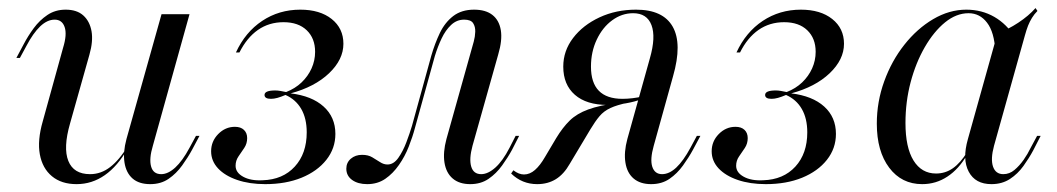

<svg xmlns="http://www.w3.org/2000/svg" viewBox="-20 -450 2649 481"><path d="M171.8 11.3Q133.9 11.3 110.1 -8.5Q86.3 -28.2 79.8 -63.3Q73.4 -98.4 87.1 -146L137.9 -329.8Q148.4 -363.7 141.9 -382.3Q135.5 -400.8 116.9 -400.8Q98.4 -400.8 80.6 -383.9Q62.9 -366.9 46 -334.7L29.8 -304.8H21L39.5 -339.5Q50 -359.7 64.5 -379.4Q79 -399.2 98.8 -412.5Q118.5 -425.8 144.4 -425.8Q172.6 -425.8 188.7 -411.3Q204.8 -396.8 209.3 -371.8Q213.7 -346.8 204 -312.9L155.6 -141.1Q137.9 -79.8 151.2 -46.8Q164.5 -13.7 205.6 -13.7Q233.1 -13.7 256 -31.5Q279 -49.2 300 -83.9V-78.2Q275 -33.9 242.7 -11.3Q210.5 11.3 171.8 11.3ZM356.5 11.3Q328.2 11.3 312.1 -2.8Q296 -16.9 291.9 -42.7Q287.9 -68.5 296.8 -101.6L384.7 -414.5H454.8L362.9 -84.7Q353.2 -52.4 358.5 -33.1Q363.7 -13.7 383.9 -13.7Q400.8 -13.7 419 -30.2Q437.1 -46.8 454.8 -79.8L471 -109.7H479.8L461.3 -75Q450.8 -55.6 436.3 -35.5Q421.8 -15.3 402.4 -2Q383.1 11.3 356.5 11.3Z M644.4 11.3Q604.8 11.3 574.2 0.8Q543.5 -9.7 526.2 -28.2Q508.9 -46.8 508.9 -71Q508.9 -96 526.6 -114.1Q544.4 -132.3 568.5 -132.3Q583.1 -132.3 591.1 -124.6Q599.2 -116.9 599.2 -104Q599.2 -90.3 591.9 -79.4Q584.7 -68.5 577.4 -58.1Q570.2 -47.6 570.2 -34.7Q570.2 -17.7 589.1 -7.3Q608.1 3.2 637.9 1.6Q688.7 0 718.5 -32.7Q748.4 -65.3 748.4 -118.5Q748.4 -153.2 734.7 -177Q721 -200.8 695.2 -212.1Q683.9 -207.3 675 -204.8Q666.1 -202.4 658.9 -202.4Q642.7 -202.4 642.7 -212.1Q642.7 -223.4 669.4 -223.4Q675.8 -223.4 682.3 -222.2Q688.7 -221 696.8 -219.4Q719.4 -228.2 735.5 -243.5Q751.6 -258.9 760.5 -278.6Q769.4 -298.4 769.4 -320.2Q769.4 -354 748.4 -374.2Q727.4 -394.4 690.3 -394.4Q654 -394.4 626.2 -375Q598.4 -355.6 579.8 -318.5H571Q594.4 -369.4 636.7 -397.6Q679 -425.8 732.3 -425.8Q781.5 -425.8 810.9 -402.4Q840.3 -379 840.3 -340.3Q840.3 -300.8 804.4 -266.5Q768.5 -232.3 708.1 -216.1Q761.3 -209.7 790.7 -183.1Q820.2 -156.5 820.2 -114.5Q820.2 -78.2 797.6 -49.6Q775 -21 735.5 -4.8Q696 11.3 644.4 11.3Z M900 11.3Q876.6 11.3 862.1 0.8Q847.6 -9.7 847.6 -27.4Q847.6 -42.7 858.9 -52.4Q870.2 -62.1 887.1 -62.1Q902.4 -62.1 912.5 -56Q922.6 -50 931.9 -44Q941.1 -37.9 950.8 -37.9Q966.1 -37.9 977.8 -54.4Q989.5 -71 998 -93.5Q1006.5 -116.1 1012.1 -134.7L1060.5 -310.5Q1069.4 -341.1 1081.9 -367.3Q1094.4 -393.5 1115.3 -409.7Q1136.3 -425.8 1167.7 -425.8Q1196.8 -425.8 1213.7 -412.5Q1230.6 -399.2 1234.7 -374.2Q1238.7 -349.2 1228.2 -313.7L1163.7 -84.7Q1154.8 -51.6 1160.5 -32.7Q1166.1 -13.7 1185.5 -13.7Q1202.4 -13.7 1221 -30.2Q1239.5 -46.8 1256.5 -79.8L1271.8 -109.7H1280.6L1262.9 -75Q1252.4 -55.6 1237.9 -35.5Q1223.4 -15.3 1204 -2Q1184.7 11.3 1158.1 11.3Q1130.6 11.3 1114.1 -2.8Q1097.6 -16.9 1093.5 -42.7Q1089.5 -68.5 1098.4 -101.6L1166.9 -346Q1170.2 -358.1 1170.6 -370.6Q1171 -383.1 1165.3 -391.9Q1159.7 -400.8 1142.7 -400.8Q1124.2 -400.8 1110.1 -387.5Q1096 -374.2 1086.3 -353.6Q1076.6 -333.1 1069.4 -309.7L1019.4 -129Q1013.7 -107.3 1004 -82.7Q994.4 -58.1 979.4 -36.7Q964.5 -15.3 945.2 -2Q925.8 11.3 900 11.3Z M1611.3 11.3Q1583.9 11.3 1567.3 -2.8Q1550.8 -16.9 1546.8 -42.7Q1542.7 -68.5 1551.6 -101.6L1608.1 -304Q1623.4 -357.3 1612.1 -387.1Q1600.8 -416.9 1566.1 -416.9Q1537.9 -416.9 1513.7 -399.2Q1489.5 -381.5 1475 -350.8Q1460.5 -320.2 1460.5 -283.1Q1460.5 -242.7 1480.2 -222.6Q1500 -202.4 1539.5 -202.4Q1551.6 -202.4 1564.9 -204Q1578.2 -205.6 1587.9 -208.1L1587.1 -201.6Q1571 -195.2 1547.6 -191.1Q1524.2 -187.1 1502.4 -187.1Q1449.2 -187.1 1420.2 -212.5Q1391.1 -237.9 1391.1 -283.1Q1391.1 -322.6 1415.7 -354.8Q1440.3 -387.1 1481.9 -406.5Q1523.4 -425.8 1573.4 -425.8Q1641.1 -425.8 1665.3 -383.1Q1689.5 -340.3 1666.1 -258.9L1617.7 -84.7Q1608.1 -50.8 1614.1 -32.3Q1620.2 -13.7 1638.7 -13.7Q1656.5 -13.7 1674.2 -30.2Q1691.9 -46.8 1709.7 -79.8L1725.8 -109.7H1734.7L1716.1 -75Q1705.6 -55.6 1691.1 -35.5Q1676.6 -15.3 1657.3 -2Q1637.9 11.3 1611.3 11.3ZM1325.8 11.3Q1287.9 11.3 1260.5 -15.3L1266.1 -23.4Q1279.8 -12.9 1292.7 -12.9Q1307.3 -12.9 1320.2 -24.2Q1333.1 -35.5 1345.2 -56.5L1373.4 -104Q1389.5 -130.6 1407.3 -148Q1425 -165.3 1453.6 -175.8Q1482.3 -186.3 1530.6 -192.7H1553.2Q1525.8 -187.1 1509.3 -179.4Q1492.7 -171.8 1481.9 -158.9Q1471 -146 1458.9 -125.8L1407.3 -39.5Q1392.7 -13.7 1372.6 -1.2Q1352.4 11.3 1325.8 11.3Z M1898.4 11.3Q1858.9 11.3 1828.2 0.8Q1797.6 -9.7 1780.2 -28.2Q1762.9 -46.8 1762.9 -71Q1762.9 -96 1780.6 -114.1Q1798.4 -132.3 1822.6 -132.3Q1837.1 -132.3 1845.2 -124.6Q1853.2 -116.9 1853.2 -104Q1853.2 -90.3 1846 -79.4Q1838.7 -68.5 1831.5 -58.1Q1824.2 -47.6 1824.2 -34.7Q1824.2 -17.7 1843.1 -7.3Q1862.1 3.2 1891.9 1.6Q1942.7 0 1972.6 -32.7Q2002.4 -65.3 2002.4 -118.5Q2002.4 -153.2 1988.7 -177Q1975 -200.8 1949.2 -212.1Q1937.9 -207.3 1929 -204.8Q1920.2 -202.4 1912.9 -202.4Q1896.8 -202.4 1896.8 -212.1Q1896.8 -223.4 1923.4 -223.4Q1929.8 -223.4 1936.3 -222.2Q1942.7 -221 1950.8 -219.4Q1973.4 -228.2 1989.5 -243.5Q2005.6 -258.9 2014.5 -278.6Q2023.4 -298.4 2023.4 -320.2Q2023.4 -354 2002.4 -374.2Q1981.5 -394.4 1944.4 -394.4Q1908.1 -394.4 1880.2 -375Q1852.4 -355.6 1833.9 -318.5H1825Q1848.4 -369.4 1890.7 -397.6Q1933.1 -425.8 1986.3 -425.8Q2035.5 -425.8 2064.9 -402.4Q2094.4 -379 2094.4 -340.3Q2094.4 -300.8 2058.5 -266.5Q2022.6 -232.3 1962.1 -216.1Q2015.3 -209.7 2044.8 -183.1Q2074.2 -156.5 2074.2 -114.5Q2074.2 -78.2 2051.6 -49.6Q2029 -21 1989.5 -4.8Q1950 11.3 1898.4 11.3Z M2290.3 11.3Q2238.7 11.3 2207.7 -29.8Q2176.6 -71 2176.6 -140.3Q2176.6 -195.2 2195.2 -246.4Q2213.7 -297.6 2245.6 -337.9Q2277.4 -378.2 2317.7 -402Q2358.1 -425.8 2400.8 -425.8Q2439.5 -425.8 2471 -407.7Q2502.4 -389.5 2522.6 -356.5L2473.4 -321.8Q2471 -369.4 2452.8 -393.1Q2434.7 -416.9 2406.5 -416.9Q2375.8 -416.9 2347.6 -394Q2319.4 -371 2296.8 -331.9Q2274.2 -292.7 2261.3 -244Q2248.4 -195.2 2248.4 -141.9Q2248.4 -80.6 2268.5 -48Q2288.7 -15.3 2325 -15.3Q2348.4 -15.3 2367.3 -28.6Q2386.3 -41.9 2403.2 -69.4V-62.9Q2382.3 -26.6 2353.6 -7.7Q2325 11.3 2290.3 11.3ZM2463.7 11.3Q2423.4 11.3 2406.9 -19.8Q2390.3 -50.8 2404.8 -101.6L2479 -366.9Q2504.8 -375.8 2531 -393.1Q2557.3 -410.5 2574.2 -429.8L2579 -422.6Q2571 -414.5 2565.3 -405.2Q2559.7 -396 2555.6 -385.9Q2551.6 -375.8 2547.6 -361.3L2470.2 -84.7Q2461.3 -51.6 2467.7 -32.7Q2474.2 -13.7 2493.5 -13.7Q2508.9 -13.7 2521.4 -24.2Q2533.9 -34.7 2544.4 -49.6Q2554.8 -64.5 2562.1 -79.8L2578.2 -109.7H2587.1L2568.5 -73.4Q2558.1 -54 2544 -34.3Q2529.8 -14.5 2510.1 -1.6Q2490.3 11.3 2463.7 11.3Z"/></svg>

Font: Playfair 144pt Light
Style: Italic
Weight: 300
Italic angle: -15.6°
Designer: Claus Eggers Sørensen
Foundry: Claus Eggers Sørensen
Version: Version 2.001;gftools[0.9.30]